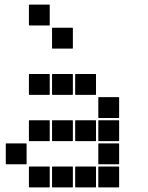

<svg xmlns="http://www.w3.org/2000/svg" viewBox="-20 -815 640 830"><path d="M107 -795H193Q195 -795 195 -793V-707Q195 -705 193 -705H107Q105 -705 105 -707V-793Q105 -795 107 -795ZM207 -695H293Q295 -695 295 -693V-607Q295 -605 293 -605H207Q205 -605 205 -607V-693Q205 -695 207 -695ZM307 -495H393Q395 -495 395 -493V-407Q395 -405 393 -405H307Q305 -405 305 -407V-493Q305 -495 307 -495ZM207 -495H293Q295 -495 295 -493V-407Q295 -405 293 -405H207Q205 -405 205 -407V-493Q205 -495 207 -495ZM107 -495H193Q195 -495 195 -493V-407Q195 -405 193 -405H107Q105 -405 105 -407V-493Q105 -495 107 -495ZM407 -395H493Q495 -395 495 -393V-307Q495 -305 493 -305H407Q405 -305 405 -307V-393Q405 -395 407 -395ZM407 -295H493Q495 -295 495 -293V-207Q495 -205 493 -205H407Q405 -205 405 -207V-293Q405 -295 407 -295ZM307 -295H393Q395 -295 395 -293V-207Q395 -205 393 -205H307Q305 -205 305 -207V-293Q305 -295 307 -295ZM207 -295H293Q295 -295 295 -293V-207Q295 -205 293 -205H207Q205 -205 205 -207V-293Q205 -295 207 -295ZM107 -295H193Q195 -295 195 -293V-207Q195 -205 193 -205H107Q105 -205 105 -207V-293Q105 -295 107 -295ZM407 -195H493Q495 -195 495 -193V-107Q495 -105 493 -105H407Q405 -105 405 -107V-193Q405 -195 407 -195ZM7 -195H93Q95 -195 95 -193V-107Q95 -105 93 -105H7Q5 -105 5 -107V-193Q5 -195 7 -195ZM407 -95H493Q495 -95 495 -93V-7Q495 -5 493 -5H407Q405 -5 405 -7V-93Q405 -95 407 -95ZM307 -95H393Q395 -95 395 -93V-7Q395 -5 393 -5H307Q305 -5 305 -7V-93Q305 -95 307 -95ZM207 -95H293Q295 -95 295 -93V-7Q295 -5 293 -5H207Q205 -5 205 -7V-93Q205 -95 207 -95ZM107 -95H193Q195 -95 195 -93V-7Q195 -5 193 -5H107Q105 -5 105 -7V-93Q105 -95 107 -95Z"/></svg>

Font: Pixel Panel Black
Style: Regular
Weight: 900
Monospace: yes
Designer: Óliver Lalan
Foundry: Óliver Lalan
Version: Version 1.000; ttfautohint (v1.8.4.7-5d5b-dirty);gftools[0.9